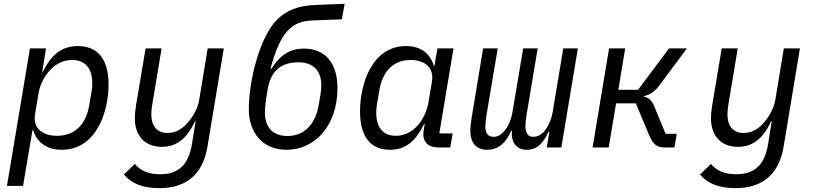

<svg xmlns="http://www.w3.org/2000/svg" viewBox="-20 -768 4241 1000"><path d="M16.3 199.9H100.1L149.1 -90.2H152.7C174 -23.4 225.9 12.1 302.2 12.1C480.8 12.1 545.5 -184.3 545.5 -328.1C545.5 -458.8 489.7 -528.1 385.7 -528.1C294.4 -528.1 243.3 -474.8 203.1 -394.2H199.9L219.8 -516H136ZM162.3 -171.5 180.8 -282.7C188.9 -330.3 212 -370.7 237.2 -399.1C272 -438.2 312.5 -455.6 355.1 -455.6C425.4 -455.6 460.6 -410.2 460.6 -335.2C460.6 -322.1 459.9 -307.9 456.7 -290.1L444.6 -219.5C429 -124.6 373.9 -60.7 277 -60.7C201 -60.7 150.6 -100.9 162.3 -171.5Z M808.9 212C940 212 1034.1 150.2 1060.4 -2.8L1145.6 -516H1061.8L1017.4 -247.5C1007.8 -190 970.9 -144.5 959.5 -131C930.8 -97.3 896.7 -75.6 852.6 -75.6C795.8 -75.6 768.1 -113.6 768.1 -171.9C768.1 -183.9 769.2 -201.7 773.1 -224.4L821.7 -516H738.3L688.6 -219.5C684.3 -190.7 682.2 -171.2 682.2 -152.3C682.2 -59.3 735.8 -3.2 823.2 -3.2C906.2 -3.2 958.1 -55 996.1 -137.4H998.9L979.8 -18.1C961.3 94.8 906.2 139.6 813.2 139.6C751.4 139.6 709.5 119.7 682.2 85.6L625.4 140.6C663.7 187.9 724.8 212 808.9 212Z M1472.7 12.1C1619.7 12.1 1737.6 -112.6 1737.6 -309.7C1737.6 -446.4 1667.3 -514.9 1563.9 -514.9C1486.9 -514.9 1438.9 -479.8 1393.8 -410.2H1388.5C1415.1 -506.4 1442.1 -569.2 1476.9 -606.5C1511 -644.5 1552.9 -659.8 1611.2 -661.6L1760.7 -667.6L1774.9 -748.2L1625 -742.2C1533 -739.3 1470.2 -713.1 1422.9 -665.5C1331.3 -573.9 1275.9 -345.5 1275.9 -199.2C1275.9 -80.3 1344.5 12.1 1472.7 12.1ZM1359.7 -183.2C1359.7 -201 1362.9 -233.7 1366.8 -258.5L1373.9 -301.1C1388.8 -392.4 1436.8 -443.5 1535.9 -443.5C1605.5 -443.5 1653.4 -404.1 1653.4 -324.9C1653.4 -311.1 1652 -294.4 1649.9 -280.2L1639.9 -220.9C1623.2 -121.4 1565 -59.7 1477.3 -59.7C1406.6 -59.7 1359.7 -98.4 1359.7 -183.2Z M2011 12.1C2099.8 12.1 2148.8 -41.2 2188.9 -122.2H2192.1L2186.4 -87C2178.3 -38 2201 0 2265.6 0H2325.3L2337.7 -73.2H2268.1L2342 -516H2258.2L2242.9 -425.8H2239.7C2218.4 -492.5 2168.7 -528.1 2094.5 -528.1C1918 -528.1 1855.1 -331.7 1855.1 -188.2C1855.1 -57.2 1909.1 12.1 2011 12.1ZM1939.6 -180.8C1939.6 -193.9 1940.7 -208.1 1943.5 -225.9L1955.6 -296.5C1971.2 -391.3 2024.1 -455.6 2118.3 -455.6C2193.2 -455.6 2241.5 -415.1 2229.8 -344.5L2211.3 -233.3C2203.1 -186.4 2182.2 -146.3 2157.3 -116.8C2123.2 -77.8 2082.4 -60.7 2041.2 -60.7C1974.1 -60.7 1939.6 -105.8 1939.6 -180.8Z M2517.8 12.1C2577.8 12.1 2616.8 -27.3 2642.4 -86.3H2646C2641.3 -29.1 2667.3 12.1 2724.8 12.1C2781.6 12.1 2812.9 -29.1 2836.6 -81.7H2841.3L2827.8 0H2903.8L2989.7 -516H2913.7L2858.3 -182.9C2853 -153.8 2841.6 -121.4 2822.8 -94.8C2806.8 -71.4 2784.4 -55.4 2757.5 -55.4C2730.5 -55.4 2716.6 -72.1 2716.6 -112.9C2716.6 -128.9 2718.7 -147.4 2722.7 -170.5L2780.5 -516H2704.9L2649.1 -183.9C2644.2 -153.4 2632.5 -120.4 2614 -94.8C2597.3 -71.7 2577.4 -55.4 2550.8 -55.4C2521.3 -55.4 2507.8 -74.2 2507.8 -110.1C2507.8 -124.3 2510.7 -147.4 2514.2 -170.5L2572.4 -516H2496.4L2436.8 -157.3C2432.9 -133.5 2429.7 -105.8 2429.7 -86.6C2429.7 -23.8 2460.6 12.1 2517.8 12.1Z M3066.4 0H3150.2L3188.9 -229.8H3291.5L3361.9 -61.4C3380.3 -18.5 3401.3 0 3439.3 0H3492.9L3504.6 -71H3446.7L3388.8 -211.6C3373.2 -248.9 3358 -259.6 3334.9 -263.8L3335.9 -268.1C3366.8 -275.2 3389.9 -291.2 3412.6 -321.4L3557.9 -516H3464.5L3303.3 -300.4H3200.6L3236.2 -516H3152.3Z M3809.7 212C3940.7 212 4034.8 150.2 4061.1 -2.8L4146.3 -516H4062.5L4018.1 -247.5C4008.5 -190 3971.6 -144.5 3960.2 -131C3931.5 -97.3 3897.4 -75.6 3853.3 -75.6C3796.5 -75.6 3768.8 -113.6 3768.8 -171.9C3768.8 -183.9 3769.9 -201.7 3773.8 -224.4L3822.4 -516H3739L3689.3 -219.5C3685 -190.7 3682.9 -171.2 3682.9 -152.3C3682.9 -59.3 3736.5 -3.2 3823.9 -3.2C3907 -3.2 3958.8 -55 3996.8 -137.4H3999.6L3980.5 -18.1C3962 94.8 3907 139.6 3813.9 139.6C3752.1 139.6 3710.2 119.7 3682.9 85.6L3626.1 140.6C3664.4 187.9 3725.5 212 3809.7 212Z"/></svg>

Font: Margiela Mono Italic Text It
Style: Regular
Weight: 400
Designer: Mike Abbink, Paul van der Laan, Pieter van Rosmalen
Foundry: Bold Monday
Version: Version 2.003 2021